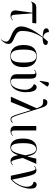

<svg xmlns="http://www.w3.org/2000/svg" viewBox="1478 -2320 1052 4047"><g transform="rotate(90 2003.5 -297.0)"><path d="M310 6C350 6 374 -2 410 -36L403 -44C376 -17 355 -11 339 -11C302 -11 294 -35 289 -97L262 -453H464L474 -536H142C61 -536 39 -499 14 -427L21 -424C41 -450 56 -453 111 -453H248L202 -122C190 -34 235 6 310 6Z M816 209C873 157 907 105 907 55C907 -20 848 -43 770 -77C662 -124 633 -165 633 -240C633 -317 644 -486 775 -670C887 -670 929 -696 929 -733C929 -756 915 -781 855 -781C823 -747 795 -713 768 -682C699 -687 658 -740 658 -803C615 -803 578 -791 578 -747C578 -694 635 -676 760 -671C588 -458 537 -306 537 -214C537 -117 608 -57 746 -2C832 32 858 62 858 99C858 135 840 167 810 204Z M1161 10C1315 10 1396 -81 1396 -269C1396 -456 1308 -546 1164 -546C1009 -546 929 -456 929 -269C929 -81 1017 10 1161 10ZM1163 0C1064 0 1026 -75 1026 -269C1026 -461 1064 -536 1162 -536C1261 -536 1299 -461 1299 -269C1299 -75 1261 0 1163 0Z M1693 -606 1804 -764V-776C1766 -810 1716 -818 1708 -766L1683 -610ZM1693 10C1845 10 1924 -150 1924 -310C1924 -431 1902 -544 1818 -544C1784 -544 1757 -521 1757 -482C1802 -469 1872 -415 1872 -303C1872 -162 1815 0 1710 0C1637 0 1638 -46 1638 -139V-408C1638 -492 1625 -539 1540 -539C1498 -539 1469 -518 1449 -497L1456 -489C1480 -514 1501 -522 1513 -522C1542 -522 1544 -492 1544 -413V-139C1544 -71 1559 10 1693 10Z M2019 0H2130L2299 -419H2302L2363 -225C2424 -31 2435 6 2496 6C2525 6 2554 -12 2570 -36L2563 -44C2546 -28 2528 -11 2497 -11C2458 -11 2442 -35 2379 -238L2271 -586C2229 -721 2208 -770 2139 -770C2083 -770 2068 -725 2071 -681C2184 -681 2212 -688 2262 -543Z M2744 8C2793 8 2827 -19 2843 -36L2836 -44C2817 -28 2799 -11 2775 -11C2745 -11 2730 -25 2730 -96V-536H2636V-84C2636 -14 2691 8 2744 8Z M3083 10C3173 10 3221 -61 3247 -147H3251C3274 -35 3305 6 3376 6C3421 6 3448 -19 3465 -36L3458 -44C3447 -33 3423 -11 3402 -11C3374 -11 3354 -34 3310 -250L3434 -536H3325L3281 -354H3275C3244 -501 3194 -546 3107 -546C2984 -546 2901 -450 2901 -257C2901 -65 2977 10 3083 10ZM3097 -5C3031 -5 2998 -75 2998 -266C2998 -462 3048 -531 3121 -531C3190 -531 3225 -476 3254 -305C3203 -75 3168 -5 3097 -5Z M3685 0H3760C3889 -105 3957 -285 3957 -409C3957 -496 3934 -544 3870 -544C3834 -544 3812 -521 3812 -482C3871 -467 3917 -434 3917 -335C3917 -244 3861 -118 3767 -25C3675 -453 3668 -539 3568 -539C3531 -539 3503 -526 3476 -497L3483 -489C3507 -512 3521 -522 3535 -522C3578 -522 3591 -433 3685 0Z"/></g></svg>

Font: Noto Serif Display
Style: Regular
Weight: 400
Designer: Monotype Design Team
Foundry: Monotype Imaging Inc.
Version: Version 2.009